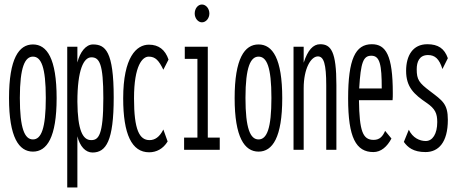

<svg xmlns="http://www.w3.org/2000/svg" viewBox="-20 -664 2040 851"><path d="M126 8C188 8 231 -55 231 -229C231 -405 188 -467 126 -467C64 -467 20 -405 20 -229C20 -55 64 8 126 8ZM126 -46C89 -46 68 -95 68 -230C68 -368 91 -413 126 -413C162 -413 183 -368 183 -230C183 -95 163 -46 126 -46Z M278 167H323V-60C334 -15 359 12 390 12C450 12 484 -39 484 -232C484 -437 447 -467 392 -467C360 -467 334 -432 323 -387V-457H278ZM384 -43C347 -43 324 -86 323 -213C323 -355 351 -410 385 -410C421 -410 438 -381 438 -229C438 -62 416 -43 384 -43Z M641 11C673 11 703 -4 723 -37L704 -90C687 -56 666 -43 643 -43C598 -43 574 -88 574 -228C574 -375 612 -413 639 -413C669 -413 684 -396 704 -355L727 -400C712 -444 683 -466 640 -466C585 -466 526 -411 526 -228C526 -69 564 11 641 11Z M875 -565C893 -565 908 -583 908 -604C908 -626 893 -644 875 -644C857 -644 843 -626 843 -604C843 -583 858 -565 875 -565ZM796 0H954V-54H901V-457H799V-403H855V-54H796Z M1126 8C1188 8 1231 -55 1231 -229C1231 -405 1188 -467 1126 -467C1064 -467 1020 -405 1020 -229C1020 -55 1064 8 1126 8ZM1126 -46C1089 -46 1068 -95 1068 -230C1068 -368 1091 -413 1126 -413C1162 -413 1183 -368 1183 -230C1183 -95 1163 -46 1126 -46Z M1281 0H1326V-273C1326 -360 1358 -414 1389 -414C1415 -414 1426 -381 1426 -285V0H1471V-287C1471 -436 1447 -468 1399 -468C1368 -468 1344 -442 1326 -386V-457H1281Z M1635 10C1669 10 1696 -14 1715 -50L1687 -84C1677 -61 1664 -44 1636 -44C1588 -44 1573 -82 1571 -220H1720C1721 -231 1721 -238 1721 -251C1721 -420 1690 -468 1628 -468C1555 -468 1523 -402 1523 -227C1523 -54 1558 10 1635 10ZM1572 -272C1579 -388 1590 -417 1626 -417C1664 -417 1672 -377 1672 -272Z M1866 10C1923 10 1965 -32 1965 -133C1965 -204 1941 -218 1886 -260C1837 -297 1827 -311 1827 -357C1827 -389 1838 -420 1877 -420C1908 -420 1927 -403 1941 -358L1965 -406C1950 -449 1922 -468 1874 -468C1810 -468 1780 -418 1780 -350C1780 -278 1815 -246 1871 -208C1909 -182 1918 -161 1918 -123C1918 -70 1897 -39 1867 -39C1840 -39 1809 -53 1792 -89L1770 -35C1787 -11 1812 10 1866 10Z"/></svg>

Font: Inconsolata UltraCondensed Thin
Style: Regular
Weight: 100
Width: 1
Monospace: yes
Designer: Raph Levien, Cyreal, Brenton Simpson
Foundry: Raph Levien, Cyreal, Google
Version: Version 3.100